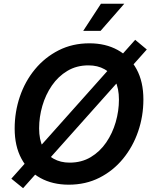

<svg xmlns="http://www.w3.org/2000/svg" viewBox="-20 -967 806 1016"><path d="M343.8 10.3Q258.3 10.3 193.8 -25.1Q129.4 -60.5 93.5 -127.2Q57.6 -193.8 57.6 -286.6Q57.6 -375 85.2 -456.1Q112.8 -537.1 165 -600.3Q217.3 -663.6 290.3 -700.7Q363.3 -737.8 453.1 -737.8Q538.6 -737.8 602.8 -702.4Q667 -667 702.9 -600.6Q738.8 -534.2 738.8 -440.9Q738.8 -352.1 710.9 -271.2Q683.1 -190.4 631.1 -127Q579.1 -63.5 506.3 -26.6Q433.6 10.3 343.8 10.3ZM348.6 -106.4Q411.6 -106.4 460.2 -135.5Q508.8 -164.6 542 -213.1Q575.2 -261.7 592.3 -320.8Q609.4 -379.9 609.4 -439.9Q609.4 -499.5 589.4 -539.8Q569.3 -580.1 533.2 -600.6Q497.1 -621.1 447.8 -621.1Q385.3 -621.1 336.7 -592Q288.1 -563 254.6 -514.4Q221.2 -465.8 204.1 -406.7Q187 -347.7 187 -287.6Q187 -228.5 207 -188.2Q227.1 -147.9 263.4 -127.2Q299.8 -106.4 348.6 -106.4ZM102.1 28.8 40 -21.5 695.3 -756.3 756.8 -705.1ZM420.4 -803.7 514.2 -947.3H637.7L512.2 -803.7Z"/></svg>

Font: Inter 17pt SemiBold
Style: Italic
Weight: 600
Italic angle: -9.3988°
Version: Version 4.001;git-66647c0bb